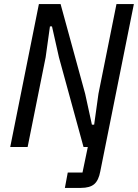

<svg xmlns="http://www.w3.org/2000/svg" viewBox="-20 -718 674 938"><path d="M30 0 170 -698H276L396 -260L429 -109H440L461 -260L549 -698H634L470 119Q462 163 440.5 181.5Q419 200 375 200H297L311 125H383L409 0H388L268 -438L234 -589H224L203 -438L115 0Z"/></svg>

Font: IBM Plex Sans Cond Text
Style: Italic
Weight: 450
Width: 3
Italic angle: -11°
Designer: Mike Abbink, Paul van der Laan, Pieter van Rosmalen
Foundry: Bold Monday
Version: Version 1.3